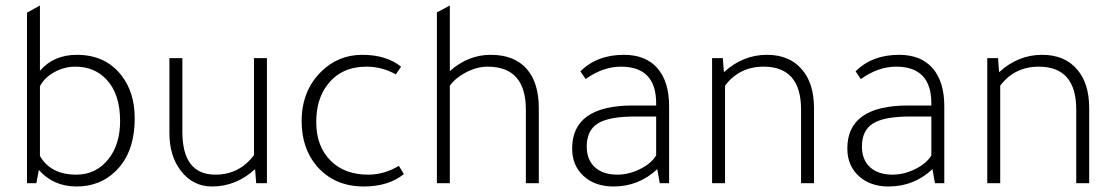

<svg xmlns="http://www.w3.org/2000/svg" viewBox="-20 -665 4047 697"><path d="M112 0H78V-619L125 -645V-408Q175 -466 259 -466Q363 -466 421 -391Q469 -329 469 -236Q469 -111 400 -44Q343 12 258 12Q174 12 121 -48ZM125 -352V-99Q164 -31 257 -31Q329 -31 374 -88Q416 -141 416 -226Q416 -324 366 -377Q322 -423 254 -423Q213 -423 177 -403Q141 -383 125 -352Z M906 -51Q837 12 750 12Q679 12 635 -47Q595 -100 595 -182V-454H642V-187Q642 -31 762 -31Q849 -31 902 -102V-454H949V0H910Z M1446 -33Q1390 12 1301 12Q1194 12 1130 -62Q1075 -127 1075 -225Q1075 -335 1146 -405Q1208 -466 1295 -466Q1382 -466 1436 -423L1417 -395Q1367 -423 1310 -423Q1220 -423 1170 -359Q1128 -306 1128 -222Q1128 -132 1182 -80Q1232 -31 1317 -31Q1375 -31 1428 -63Z M1566 -620 1613 -645V-407Q1680 -466 1761 -466Q1847 -466 1892 -415Q1936 -365 1936 -272V0H1889V-267Q1889 -423 1750 -423Q1712 -423 1673 -403Q1634 -383 1613 -354V0H1566Z M2409 0H2375L2366 -51Q2299 12 2207 12Q2140 12 2098.5 -26Q2057 -64 2057 -126Q2057 -282 2277 -282H2362V-290Q2362 -423 2234 -423Q2169 -423 2106 -378L2087 -406Q2147 -466 2245 -466Q2324 -466 2366.5 -417.5Q2409 -369 2409 -279ZM2362 -242H2285Q2191 -242 2150.5 -217Q2110 -192 2110 -133Q2110 -85 2139.5 -58Q2169 -31 2221 -31Q2263 -31 2304 -51.5Q2345 -72 2362 -101Z M2608 -403Q2677 -466 2764 -466Q2846 -466 2891 -413Q2935 -363 2935 -272V0H2888V-267Q2888 -423 2752 -423Q2664 -423 2612 -354V0H2565V-454H2604Z M3408 0H3374L3365 -51Q3298 12 3206 12Q3139 12 3097.5 -26Q3056 -64 3056 -126Q3056 -282 3276 -282H3361V-290Q3361 -423 3233 -423Q3168 -423 3105 -378L3086 -406Q3146 -466 3244 -466Q3323 -466 3365.5 -417.5Q3408 -369 3408 -279ZM3361 -242H3284Q3190 -242 3149.5 -217Q3109 -192 3109 -133Q3109 -85 3138.5 -58Q3168 -31 3220 -31Q3262 -31 3303 -51.5Q3344 -72 3361 -101Z M3607 -403Q3676 -466 3763 -466Q3845 -466 3890 -413Q3934 -363 3934 -272V0H3887V-267Q3887 -423 3751 -423Q3663 -423 3611 -354V0H3564V-454H3603Z"/></svg>

Font: Tajawal Light
Style: Regular
Weight: 300
Designer: Boutros Fonts
Foundry: Created by Boutros International 2017
Version: Version 1.700